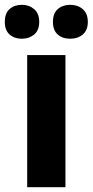

<svg xmlns="http://www.w3.org/2000/svg" viewBox="-46 -778 385 798"><path d="M226 0H67V-549H226ZM-26 -687Q-26 -723 -6 -740.5Q14 -758 45 -758Q75 -758 96 -740Q117 -722 117 -687Q117 -652 96 -634.5Q75 -617 45 -617Q14 -617 -6 -634.5Q-26 -652 -26 -687ZM174 -687Q174 -723 194.5 -740.5Q215 -758 246 -758Q277 -758 298 -740Q319 -722 319 -687Q319 -652 298 -634.5Q277 -617 246 -617Q214 -617 194 -634.5Q174 -652 174 -687Z"/></svg>

Font: Noto Sans Gujarati SemiCondensed ExtraBold
Style: Regular
Weight: 800
Width: 4
Designer: Jelle Bosma - Monotype Design Team, Universal Thirst
Foundry: Monotype Imaging Inc.
Version: Version 2.106; ttfautohint (v1.8.4.7-5d5b)